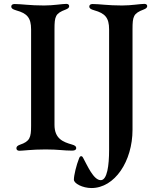

<svg xmlns="http://www.w3.org/2000/svg" viewBox="-20 -755 805 970"><path d="M78.1 6.7C95.5 6.7 140.3 0 210.2 0C277 0 299.7 6 344.8 6C360.8 6 365.1 -0.4 365.1 -7.1C365.1 -14.6 359.7 -20.6 343.4 -24.9C298.7 -37.6 255.3 -54.3 255.3 -124.3V-607.6C255.3 -672.9 260.3 -687.5 311.8 -706.7C324.2 -711.6 329.5 -716.6 329.5 -723.7C329.5 -730.8 324.6 -735.4 315 -735.4C294.7 -735.4 250 -727.3 202.8 -727.3C130.3 -727.3 88.1 -734.7 54 -734.7C41.9 -734.7 36.9 -729.4 36.9 -721.6C36.9 -713.4 43 -708.1 62.5 -702.4C116.5 -687.5 137.1 -665.5 137.1 -606.5V-119.3C137.1 -60.4 131 -40.8 80.6 -23.8C67.8 -19.2 62.9 -13.8 62.9 -6C62.9 1.4 67.8 6.7 78.1 6.7ZM353.3 152.7C353.3 172.2 397.7 195 442.1 195C559.7 195 649.5 59.7 649.5 -99.8V-607.6C649.5 -672.9 654.5 -687.5 706 -707C718.4 -711.6 723.7 -717 723.7 -724.1C723.7 -730.8 718.8 -735.4 709.2 -735.4C688.9 -735.4 644.2 -727.3 596.9 -727.3C524.5 -727.3 482.2 -734.7 448.2 -734.7C436.1 -734.7 431.1 -729.4 431.1 -721.6C431.1 -713.8 437.1 -708.1 456.7 -702.8C510.7 -687.5 531.2 -665.5 531.2 -606.5V2.1C531.2 81.7 521.3 155.2 489 155.2C452.4 155.2 421.2 81 400.6 43.7C397 36.6 394.5 34.1 389.9 34.1C384.9 34.1 382.1 38.4 379.6 44.7C365.8 78.8 353.3 130.7 353.3 152.7Z"/></svg>

Font: Margiela Serif Medium
Style: Regular
Weight: 500
Designer: Andreas Faust, Stefan Endress
Version: Version 1.002;FEAKit 1.0